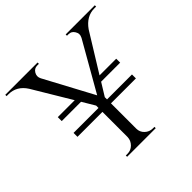

<svg xmlns="http://www.w3.org/2000/svg" viewBox="-186 -867 1034 1034"><g transform="rotate(-45 331.0 -350.0)"><path d="M672 -700V-690H658Q598 -690 557 -632L423 -415H550V-385H405L360 -312V-295H550V-265H360V-72Q360 -46 379 -28Q398 -10 424 -10H436V0H218V-10H231Q257 -10 275 -28Q294 -47 295 -73V-265H105V-295H295V-313L252 -385H105V-415H234L104 -632Q67 -690 4 -690H-10V-700H236V-690H223Q201 -690 189 -670Q177 -649 188 -628L338 -348L498 -628V-629Q509 -649 496 -670Q484 -690 462 -690H450V-700Z"/></g></svg>

Font: Cinzel(RUS BY LYAJKA)
Style: Regular
Weight: 400
Designer: Natanael Gama
Version: Version 1.001;PS 001.001;hotconv 1.0.56;makeotf.lib2.0.21325